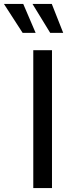

<svg xmlns="http://www.w3.org/2000/svg" viewBox="-89 -955 364 975"><path d="M80 -700H175V0H80ZM26 -788 -69 -935H29L92 -788ZM166 -788 76 -935H174L232 -788Z"/></svg>

Font: Cabin
Style: Regular
Weight: 400
Designer: Pablo Impallari
Foundry: Pablo Impallari. http://www.impallari.com Igino Marini. http://www.ikern.com
Version: Version 2.001